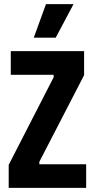

<svg xmlns="http://www.w3.org/2000/svg" viewBox="-20 -907 458 927"><path d="M22 0V-111L239 -534V-546H32V-660H386V-544L170 -126V-114H396V0ZM249 -725H143L202 -887H335Z"/></svg>

Font: Bricolage Grotesque 12pt Condensed Bricolage Grotesque 10pt Condensed Regular
Style: Bold
Weight: 700
Width: 3
Designer: Mathieu Triay
Foundry: Atelier Triay
Version: Version 1.001; ttfautohint (v1.8.4.7-5d5b);gftools[0.9.33.de